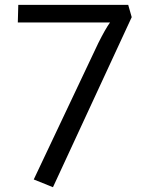

<svg xmlns="http://www.w3.org/2000/svg" viewBox="-20 -779 623 800"><path d="M389.6 -599.6Q418.9 -658.2 438.5 -685.5H54.2L56.2 -758.8H514.2L528.8 -707.5L200.7 1L120.6 -31.2Z"/></svg>

Font: Duru Sans
Style: Regular
Weight: 400
Designer: Onur Yazõcõgil
Foundry: Onur Yazõcõgil
Version: Version 1.002